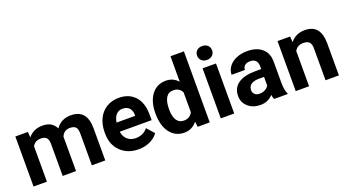

<svg xmlns="http://www.w3.org/2000/svg" viewBox="-55 -1322 3441 1905"><g transform="rotate(-20 1665.5 -370.0)"><path d="M186.5 -528.3 190.9 -469.2Q247.1 -538.1 342.8 -538.1Q444.8 -538.1 482.9 -457.5Q538.6 -538.1 641.6 -538.1Q727.5 -538.1 769.5 -488Q811.5 -438 811.5 -337.4V0H669.9V-336.9Q669.9 -381.8 652.3 -402.6Q634.8 -423.3 590.3 -423.3Q526.9 -423.3 502.4 -362.8L502.9 0H361.8V-336.4Q361.8 -382.3 343.8 -402.8Q325.7 -423.3 282.2 -423.3Q222.2 -423.3 195.3 -373.5V0H54.2V-528.3Z M1163.1 9.8Q1046.9 9.8 973.9 -61.5Q900.9 -132.8 900.9 -251.5V-265.1Q900.9 -344.7 931.6 -407.5Q962.4 -470.2 1018.8 -504.2Q1075.2 -538.1 1147.5 -538.1Q1255.9 -538.1 1318.1 -469.7Q1380.4 -401.4 1380.4 -275.9V-218.3H1043.9Q1050.8 -166.5 1085.2 -135.3Q1119.6 -104 1172.4 -104Q1253.9 -104 1299.8 -163.1L1369.1 -85.4Q1337.4 -40.5 1283.2 -15.4Q1229 9.8 1163.1 9.8ZM1147 -423.8Q1105 -423.8 1078.9 -395.5Q1052.7 -367.2 1045.4 -314.5H1241.7V-325.7Q1240.7 -372.6 1216.3 -398.2Q1191.9 -423.8 1147 -423.8Z M1438.5 -268.1Q1438.5 -391.6 1493.9 -464.8Q1549.3 -538.1 1645.5 -538.1Q1722.7 -538.1 1772.9 -480.5V-750H1914.6V0H1787.1L1780.3 -56.2Q1727.5 9.8 1644.5 9.8Q1551.3 9.8 1494.9 -63.7Q1438.5 -137.2 1438.5 -268.1ZM1579.6 -257.8Q1579.6 -183.6 1605.5 -144Q1631.3 -104.5 1680.7 -104.5Q1746.1 -104.5 1772.9 -159.7V-368.2Q1746.6 -423.3 1681.6 -423.3Q1579.6 -423.3 1579.6 -257.8Z M2172.9 0H2031.2V-528.3H2172.9ZM2022.9 -665Q2022.9 -696.8 2044.2 -717.3Q2065.4 -737.8 2102.1 -737.8Q2138.2 -737.8 2159.7 -717.3Q2181.2 -696.8 2181.2 -665Q2181.2 -632.8 2159.4 -612.3Q2137.7 -591.8 2102.1 -591.8Q2066.4 -591.8 2044.7 -612.3Q2022.9 -632.8 2022.9 -665Z M2595.2 0Q2585.4 -19 2581.1 -47.4Q2529.8 9.8 2447.8 9.8Q2370.1 9.8 2319.1 -35.2Q2268.1 -80.1 2268.1 -148.4Q2268.1 -232.4 2330.3 -277.3Q2392.6 -322.3 2510.3 -322.8H2575.2V-353Q2575.2 -389.6 2556.4 -411.6Q2537.6 -433.6 2497.1 -433.6Q2461.4 -433.6 2441.2 -416.5Q2420.9 -399.4 2420.9 -369.6H2279.8Q2279.8 -415.5 2308.1 -454.6Q2336.4 -493.7 2388.2 -515.9Q2439.9 -538.1 2504.4 -538.1Q2602.1 -538.1 2659.4 -489Q2716.8 -439.9 2716.8 -351.1V-122.1Q2717.3 -46.9 2737.8 -8.3V0ZM2478.5 -98.1Q2509.8 -98.1 2536.1 -112.1Q2562.5 -126 2575.2 -149.4V-240.2H2522.5Q2416.5 -240.2 2409.7 -167L2409.2 -158.7Q2409.2 -132.3 2427.7 -115.2Q2446.3 -98.1 2478.5 -98.1Z M2955.1 -528.3 2959.5 -467.3Q3016.1 -538.1 3111.3 -538.1Q3195.3 -538.1 3236.3 -488.8Q3277.3 -439.5 3278.3 -341.3V0H3137.2V-337.9Q3137.2 -382.8 3117.7 -403.1Q3098.1 -423.3 3052.7 -423.3Q2993.2 -423.3 2963.4 -372.6V0H2822.3V-528.3Z"/></g></svg>

Font: TypoPRO Roboto
Style: Bold
Weight: 700
Designer: Google
Version: Version 2.136; 2016